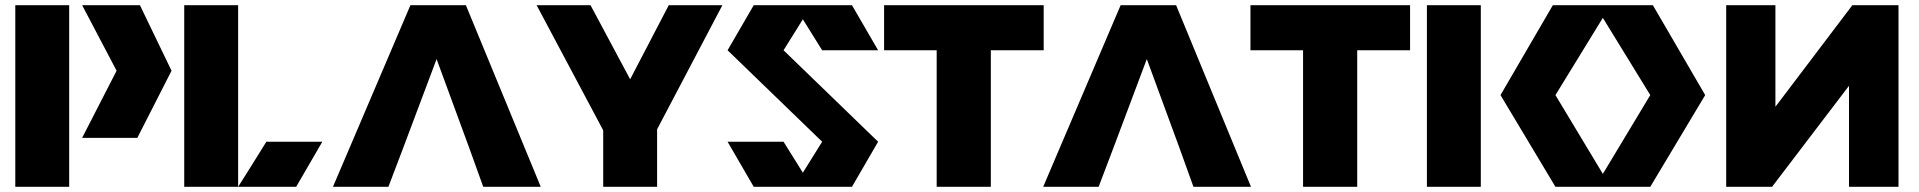

<svg xmlns="http://www.w3.org/2000/svg" viewBox="-20 -721 7406 741"><path d="M247 0V-701H39V0ZM430 -448 297 -189H510L642 -448L520 -701H297Z M1008 -174 930 -48.9 899 0H900H960H1123L1224 -174ZM899 0H691V-701H899Z M1791 -150 1845 0H2067L1778 -701H1564L1265 0H1479L1536 -150L1665 -493Z M2516 -222 2768 -701H2561L2412 -415L2259 -701H2051L2308 -218V0H2516Z M3078.5 -54.5 3004 -174H2788L2889 0H3044H3045H3052H3105H3112H3113H3268L3369 -174L3004 -527L3078.5 -646.5L3153 -527H3369L3268 -701H3113H3112H3105H3052H3045H3044H2889L2788 -527L3153 -174Z M4008 -527V-701H3392V-527H3595V0H3804V-527Z M4532 -150 4586 0H4808L4519 -701H4305L4006 0H4220L4277 -150L4406 -493Z M5422 -527V-701H4806V-527H5009V0H5218V-527Z M5695 0V-701H5487V0Z M6136 -701H6196H6359L6561 -354L6349 0H6196H6136H5983L5771 -354L5973 -701ZM6166 -652.1 5983 -354 6166 -49.9 6349 -354Z M6642 0V-701H6832V-309L7129 -701H7307V0H7116V-390L6819 0Z"/></svg>

Font: Radio Edit
Style: P3
Weight: 800
Version: Version 3.001;PS 003.001;hotconv 1.0.70;makeotf.lib2.5.58329